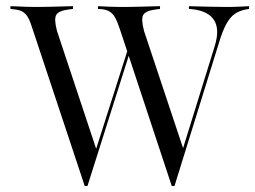

<svg xmlns="http://www.w3.org/2000/svg" viewBox="-20 -591 825 621"><path d="M535.5 10.5 367.7 -496.8Q359.7 -521 352.4 -533.9Q345.2 -546.8 335.1 -553.2Q325 -559.7 308.9 -561.3L296.8 -562.1V-571Q311.3 -570.2 332.3 -569.4Q353.2 -568.5 379 -568.5H381.5H382.3Q401.6 -568.5 418.5 -569Q435.5 -569.4 450.4 -569.8Q465.3 -570.2 477 -570.6Q488.7 -571 497.6 -571V-562.1L484.7 -560.5Q451.6 -556.5 443.5 -543.1Q435.5 -529.8 446 -490.3L574.2 -105.6L563.7 -84.7L675 -443.5Q691.1 -496.8 672.2 -526.2Q653.2 -555.6 601.6 -561.3L591.1 -562.1V-571Q618.5 -570.2 651.6 -569.4Q684.7 -568.5 708.9 -568.5Q734.7 -568.5 753.6 -569.4Q772.6 -570.2 785.5 -571V-562.1L775.8 -560.5Q754 -556.5 738.7 -545.6Q723.4 -534.7 711.3 -512.1Q699.2 -489.5 687.9 -451.6L544.4 10.5ZM254 10.5 85.5 -496.8Q78.2 -521 71 -533.9Q63.7 -546.8 53.6 -552.8Q43.5 -558.9 27.4 -560.5L13.7 -562.1V-571Q24.2 -571 37.1 -570.2Q50 -569.4 65.3 -569Q80.6 -568.5 97.6 -568.5H100H100.8Q120.2 -568.5 137.1 -569Q154 -569.4 169 -569.8Q183.9 -570.2 195.6 -570.6Q207.3 -571 216.1 -571V-562.1L203.2 -560.5Q170.2 -556.5 162.1 -543.1Q154 -529.8 164.5 -490.3L293.5 -102.4L281.5 -79.8L399.2 -449.2L404 -434.7L262.9 10.5Z"/></svg>

Font: Playfair 144pt SemiCondensed Light
Style: Regular
Weight: 300
Width: 4
Designer: Claus Eggers Sørensen
Foundry: Claus Eggers Sørensen
Version: Version 2.203